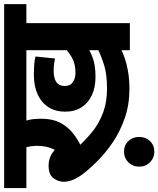

<svg xmlns="http://www.w3.org/2000/svg" viewBox="63 -726 783 950"><g transform="rotate(-90 455.0 -250.5)"><path d="M305 -512 317 -551Q328 -532 335.5 -506.5Q343 -481 343 -437Q343 -384 324 -346.5Q305 -309 273 -283Q241 -257 201 -239L212 -248Q244 -213 283.5 -182Q323 -151 374.5 -132Q426 -113 492 -113Q562 -113 607 -127Q652 -141 686 -158L715 -59Q670 -31 613 -16.5Q556 -2 492 -2Q413 -2 346.5 -25Q280 -48 227 -84Q174 -120 134.5 -159.5Q95 -199 69 -233Q46 -265 38.5 -287.5Q31 -310 31 -327Q31 -353 48.5 -377.5Q66 -402 110 -402Q137 -402 158.5 -392Q180 -382 198.5 -362Q217 -342 234 -311L164 -338Q181 -355 190.5 -374Q200 -393 204.5 -414.5Q209 -436 209 -458Q209 -487 201.5 -513.5Q194 -540 184 -553L258 -512H0V-622H483V-512ZM816 -512V0H682V-512H451V-622H910V-512ZM707 -217Q679 -196 642.5 -183Q606 -170 550 -170Q499 -170 460.5 -187.5Q422 -205 400 -238.5Q378 -272 378 -320Q378 -368 400 -402.5Q422 -437 463 -456Q504 -475 561 -475Q578 -475 605 -473.5Q632 -472 651 -467L641 -370Q629 -373 613.5 -375Q598 -377 579 -377Q542 -377 523.5 -363Q505 -349 505 -323Q505 -295 524 -282Q543 -269 571 -269Q615 -269 647 -287.5Q679 -306 708 -335ZM106 46Q106 14 127.5 -7.5Q149 -29 179.8 -29Q212 -29 232.5 -7.5Q253 14 253 46Q253 78.3 232.5 99.7Q212 121 179.8 121Q149 121 127.5 99.7Q106 78.3 106 46Z"/></g></svg>

Font: Noto Sans Devanagari
Style: Regular
Weight: 400
Designer: Jelle Bosma - Monotype Design Team
Foundry: Monotype Imaging Inc.
Version: Version 2.003